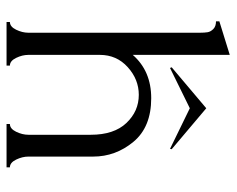

<svg xmlns="http://www.w3.org/2000/svg" viewBox="-86 -618 705 572"><g transform="rotate(90 266.0 -332.5)"><path d="M447 -258V-65Q447 -47 456 -28.5Q465 -10 479 -10V0H350V-10Q364 -10 373 -28.5Q382 -47 382 -65V-251Q382 -320 347 -357Q312 -394 263 -394Q217 -394 180.5 -361Q144 -328 144 -278V-65Q144 -47 153 -28.5Q162 -10 176 -10V0H46V-10Q60 -10 69 -28.5Q78 -47 78 -65V-576Q78 -590 76.5 -599Q75 -608 67 -616Q59 -624 44 -624V-634L144 -665V-376Q192 -431 273 -431Q359 -431 403 -378Q447 -325 447 -258ZM425 -492 424 -487 303 -546 183 -487 181 -492 303 -595Z"/></g></svg>

Font: Forum
Style: Regular
Weight: 400
Designer: Denis Masharov
Foundry: Denis Masharov
Version: Version 1.000